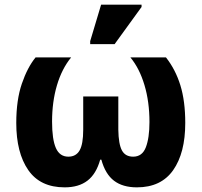

<svg xmlns="http://www.w3.org/2000/svg" viewBox="-20 -796 868 826"><path d="M258 10Q153 10 101.5 -64.5Q50 -139 50 -267Q50 -366 74 -436Q98 -506 133 -549H286Q246 -500 225 -429Q204 -358 204 -273Q204 -196 220.5 -159Q237 -122 274 -122Q307 -122 322.5 -149Q338 -176 338 -238V-381H489V-238Q490 -176 504.5 -149Q519 -122 553 -122Q592 -122 607.5 -162.5Q623 -203 623 -271Q623 -358 601.5 -430Q580 -502 541 -549H694Q735 -497 756 -429Q777 -361 777 -267Q777 -138 725 -64Q673 10 569 10Q508 10 470.5 -18.5Q433 -47 416 -109H411Q394 -48 356.5 -19Q319 10 258 10ZM368 -606V-619L415 -776H589V-766L473 -606Z"/></svg>

Font: Noto Sans SemiCondensed ExtraBold
Style: Regular
Weight: 800
Width: 4
Designer: Monotype Design Team
Foundry: Monotype Imaging Inc.
Version: Version 2.013; ttfautohint (v1.8.4.7-5d5b)